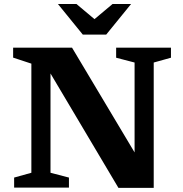

<svg xmlns="http://www.w3.org/2000/svg" viewBox="-20 -936 912 958"><path d="M136.5 -74V-618.5L45.5 -648.5V-698H339.5L683.5 -122L651.5 -80V-624L559.5 -648V-698H833V-648L747 -624V1.5H571L196 -630L232 -640.5V-74L324 -50V0H50.5V-50ZM467 -827.5H436L541.5 -916H634L510 -763.5H393L269 -916H361.5Z"/></svg>

Font: Newsreader 9pt SemiBold
Style: Regular
Weight: 600
Designer: Hugues Gentile
Foundry: Production Type
Version: Version 1.003